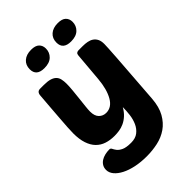

<svg xmlns="http://www.w3.org/2000/svg" viewBox="-275 -860 1160 1160"><g transform="rotate(-45 305.0 -280.0)"><path d="M232 -458Q232 -435 229 -403.5Q226 -372 222.5 -340.5Q219 -309 216 -281.5Q213 -254 213 -239Q213 -201 231.5 -182.5Q250 -164 277 -164Q324 -164 352 -213Q380 -262 387 -343L403 -530Q404 -541 410.5 -545.5Q417 -550 425 -550H461Q482 -550 500.5 -546.5Q519 -543 533 -533.5Q547 -524 555 -508Q563 -492 563 -467Q563 -457 561.5 -429.5Q560 -402 556.5 -350.5Q553 -299 547 -220.5Q541 -142 533 -29Q528 37 503.5 80.5Q479 124 442 149.5Q405 175 359 185Q313 195 265 195Q214 195 171.5 186Q129 177 98 161Q67 145 49.5 124Q32 103 32 79Q32 60 40.5 46Q49 32 63 23Q77 14 95.5 9.5Q114 5 134 5Q144 5 148.5 15Q153 25 162.5 37.5Q172 50 193 60Q214 70 256 70Q293 70 316 52Q339 34 351.5 6Q364 -22 368 -55Q372 -88 372 -118Q356 -90 336.5 -72.5Q317 -55 296 -45.5Q275 -36 254 -33Q233 -30 214 -30Q177 -30 146.5 -40Q116 -50 94 -72.5Q72 -95 60 -131Q48 -167 48 -218Q48 -237 50 -268.5Q52 -300 55 -339.5Q58 -379 61.5 -425Q65 -471 69 -519Q71 -550 97 -550H129Q161 -550 181 -544Q201 -538 212.5 -526.5Q224 -515 228 -497.5Q232 -480 232 -458ZM136 -677Q136 -713 160 -734Q184 -755 225 -755Q261 -755 277.5 -739Q294 -723 294 -697Q294 -664 271 -641.5Q248 -619 204 -619Q136 -619 136 -677ZM364 -677Q364 -713 388 -734Q412 -755 453 -755Q489 -755 505.5 -739Q522 -723 522 -697Q522 -664 499 -641.5Q476 -619 432 -619Q364 -619 364 -677Z"/></g></svg>

Font: PoetsenOne
Style: Regular
Weight: 400
Designer: Rodrigo Fuenzalida, Pablo Impallari
Foundry: Pablo Impallari, Rodrigo Fuenzalida
Version: Version 1.000; ttfautohint (v0.8) -G 200 -r 50